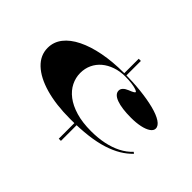

<svg xmlns="http://www.w3.org/2000/svg" viewBox="-166 -1004 1440 1440"><g transform="rotate(45 554.0 -284.0)"><path d="M583 -708H606V-547H583ZM583 -42H606V140H583ZM540 -25Q387 -25 275.5 -57Q164 -89 103 -147Q42 -205 42 -283Q42 -346 81 -396Q120 -446 192 -481.5Q264 -517 362 -536Q460 -555 579 -555Q675 -555 759 -546Q843 -537 907.5 -520.5Q972 -504 1008 -480.5Q1044 -457 1044 -428Q1044 -406 1019 -389Q994 -372 951.5 -363Q909 -354 855 -354Q756 -354 700.5 -374.5Q645 -395 645 -433Q645 -450 658.5 -464Q672 -478 697 -488Q744 -506 744 -515Q744 -521 726.5 -527.5Q709 -534 678 -538.5Q647 -543 605 -543Q550 -543 502.5 -526.5Q455 -510 420.5 -481Q386 -452 367 -411.5Q348 -371 348 -322Q348 -273 370.5 -227.5Q393 -182 438.5 -147Q484 -112 553 -91.5Q622 -71 714 -71Q787 -71 849.5 -84Q912 -97 963 -123Q1014 -149 1050 -188L1062 -179Q1027 -142 979.5 -113.5Q932 -85 869 -65Q806 -45 724.5 -35Q643 -25 540 -25Z"/></g></svg>

Font: Kalnia Expanded Medium
Style: Regular
Weight: 500
Width: 7
Designer: Frida Medrano
Foundry: Frida Medrano
Version: Version 1.105